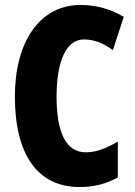

<svg xmlns="http://www.w3.org/2000/svg" viewBox="-20 -744 543 774"><path d="M318 -585C361 -585 398 -569 435 -542L479 -676C423 -709 366 -724 305 -724C139 -724 40 -574 40 -355C40 -120 132 10 301 10C359 10 410 -3 455 -29V-173C413 -149 372 -130 326 -130C248 -130 208 -206 208 -354C208 -495 246 -585 318 -585Z"/></svg>

Font: Noto Sans Bengali ExtraCondensed ExtraBold
Style: Regular
Weight: 800
Width: 2
Designer: Joana Ranito - Universal Thirst; Jelle Bosma - Monotype Design Team
Foundry: Universal Thirst ehf.
Version: Version 3.000